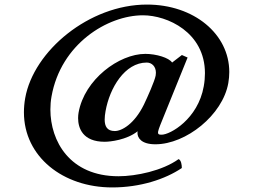

<svg xmlns="http://www.w3.org/2000/svg" viewBox="-20 -651 1108 841"><path d="M661.8 -320C657.5 -296 626.2 -226 610.4 -193C568.2 -107 512.9 -77 482.9 -77C448.9 -77 438.5 -98 438.5 -127.4C438.5 -138.6 440 -151 442.3 -164C460.2 -265.6 526.5 -377 622.8 -377C644.7 -377 662.9 -360.1 662.9 -332.4C662.9 -328.5 662.5 -324.3 661.8 -320ZM672.6 -75C674.5 -86 686.6 -115 697.2 -141L801.7 -399L776.7 -410L733.8 -377C720.5 -398 664.5 -415 616.5 -415C501.5 -415 349.8 -303 324.2 -158C323 -151 322.1 -142.7 322.1 -133.7C322.1 -89.9 342.4 -30 438.6 -30C462.6 -30 535.1 -38 582.8 -76C582.4 -73.8 582.1 -71.4 582.1 -68.9C582.1 -47.8 598.1 -19 660.7 -19C794.7 -19 955.3 -147 980 -287C982.9 -303.5 984.3 -319.7 984.3 -335.6C984.3 -501.8 829.9 -631 623.6 -631C370.6 -631 126.8 -428 90.3 -221C86.6 -199.8 84.8 -179.2 84.8 -159.2C84.8 35.9 256.4 170 471.4 170C594.4 170 703.7 134 776.4 85C776.7 72 773.5 50 762.2 46C691.3 97 576 121 499 121C285.1 121 200.7 -33.5 200.7 -171.3C200.7 -190.7 202.3 -209.7 205.6 -228C246.3 -459 451.3 -584 606.3 -584C712.7 -584 877.7 -509.7 877.7 -330.3C877.7 -312.2 876.1 -293.2 872.5 -273C847.1 -129 725.1 -61 688.1 -61C677.1 -61 670.3 -62 672.6 -75Z"/></svg>

Font: Linux Biolinum O 
Style: Bold Italic
Weight: 700
Designer: Philipp H. Poll
Foundry: Philipp H. Poll
Version: Version 1.3.2